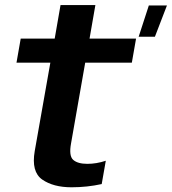

<svg xmlns="http://www.w3.org/2000/svg" viewBox="-20 -748 693 774"><path d="M539 -600H604.5L653 -726H580ZM268.5 7Q331 7 390 -6L406.5 -100Q369 -87.5 332 -87.5Q293.5 -87.5 275.2 -103.5Q257 -119.5 266.5 -170.5L323.5 -495.5H511.5L528.5 -592.5H341L364.5 -727.5H224L200.5 -592.5H63.5L46.5 -495.5H183L120 -139Q105.5 -55.5 150.2 -24.2Q195 7 268.5 7Z"/></svg>

Font: Anybody UltraCondensed Thin SemiBold
Style: Italic
Weight: 600
Italic angle: -10°
Version: Version 1.111